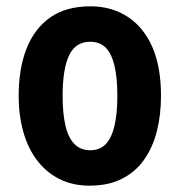

<svg xmlns="http://www.w3.org/2000/svg" viewBox="-20 -577 569 607"><path d="M489 -274Q489 -214 476 -162.5Q463 -111 435.5 -72Q408 -33 365 -11.5Q322 10 263 10Q209 10 167 -11.5Q125 -33 96.5 -71Q68 -109 53.5 -161Q39 -213 39 -274Q39 -360 64 -423.5Q89 -487 139 -522Q189 -557 266 -557Q333 -557 383.5 -524Q434 -491 461.5 -428.5Q489 -366 489 -274ZM178 -274Q178 -218 187 -179.5Q196 -141 215.5 -121.5Q235 -102 265 -102Q296 -102 314.5 -121.5Q333 -141 342 -179.5Q351 -218 351 -274Q351 -331 342 -369Q333 -407 314.5 -426Q296 -445 265 -445Q219 -445 198.5 -402Q178 -359 178 -274Z"/></svg>

Font: Noto Sans Khmer Condensed
Style: Bold
Weight: 700
Width: 3
Designer: Danh Hong and the Monotype Design Team
Foundry: Monotype Imaging Inc.
Version: Version 2.004